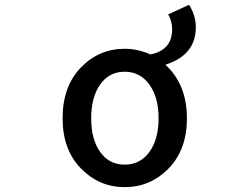

<svg xmlns="http://www.w3.org/2000/svg" viewBox="-20 -768 1040 801"><path d="M397.9 -133.8Q435.5 -81.1 500 -81.1Q564.5 -81.1 603 -133.8Q641.6 -186.5 641.6 -274.4Q641.6 -362.3 603 -415.5Q564.5 -468.8 500 -468.8Q435.5 -468.8 397.9 -415.5Q360.4 -362.3 360.4 -274.4Q360.4 -186.5 397.9 -133.8ZM681.6 -708 768.6 -748Q796.9 -704.1 796.9 -654.3Q796.9 -538.1 669.9 -498Q759.8 -416 759.8 -274.4Q759.8 -143.6 683.6 -65.4Q607.4 12.7 500 12.7Q393.6 12.7 317.4 -65.4Q241.2 -143.6 241.2 -274.4Q241.2 -407.2 316.9 -485.8Q392.6 -564.5 500 -564.5Q554.7 -564.5 607.4 -541Q698.2 -558.6 698.2 -646.5Q698.2 -679.7 681.6 -708Z"/></svg>

Font: Gen Shin Gothic Monospace Medium
Style: Regular
Weight: 500
Designer: [Source Han Sans]
Ryoko NISHIZUKA  (kana & ideographs); Paul D. Hunt (Latin, Greek & Cyrillic); Wenlong ZHANG  (bopomofo
Version: Version 1.002.20150607